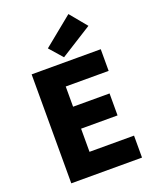

<svg xmlns="http://www.w3.org/2000/svg" viewBox="-182 -1129 995 1232"><g transform="rotate(-20 315.0 -513.5)"><path d="M86 0H569V-150H265V-308H514V-458H265V-596H558V-744H86ZM319 -776 535 -912 440 -1027 241 -865Z"/></g></svg>

Font: Noto Sans T Chinese Black
Style: Bold
Weight: 900
Designer: Ryoko NISHIZUKA (kana & ideographs); Paul D. Hunt (Latin, Greek & Cyrillic); Wenlong ZHANG (bopomofo); Sandoll Communica
Foundry: Adobe Systems Incorporated
Version: Version 1.000;PS 1;hotconv 1.0.78;makeotf.lib2.5.61930